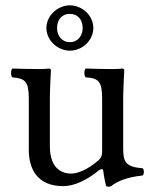

<svg xmlns="http://www.w3.org/2000/svg" viewBox="-20 -688 571 720"><path d="M242 -636C272 -636 290 -614 290 -583C290 -555 273 -530 242 -530C211 -530 194 -555 194 -583C194 -613 211 -636 242 -636ZM154 -583C154 -537 196 -498 242 -498C290 -498 330 -538 330 -583C330 -630 288 -668 242 -668C196 -668 154 -629 154 -583ZM217 10C256 10 303 -10 352 -50C357 -54 366.3 -56 367 -49C369.5 -23.5 378 10 378 10C386 13 390.5 12.5 397 10C419 -8 454 -23 515 -30C521 -36 521 -51 515 -57C451 -62 442 -81 442 -130V-322C442 -352 446 -425 446 -425C446 -428 443 -431 438 -431C433 -430 418 -429 403 -429C371 -429 335 -430 301 -431C295 -425 295 -404 301 -398C350 -395 363 -383 363 -317V-124C363 -105 361 -97 347 -85C310 -53 272 -37 247 -37C217 -37 167 -51 167 -140V-322C167 -352 171 -425 171 -425C171 -428 168 -431 163 -431C158 -430 143 -429 128 -429C96 -429 60 -430 26 -431C20 -425 20 -404 26 -398C74 -394 88 -383 88 -318V-126C88 -57 118 10 217 10Z"/></svg>

Font: Libertinus Serif
Style: Regular
Weight: 400
Designer: Philipp H. Poll
Foundry: Khaled Hosny
Version: Version 6.2